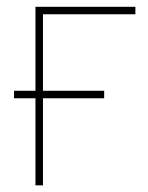

<svg xmlns="http://www.w3.org/2000/svg" viewBox="-20 -556 444 576"><path d="M386.2 -535.6V-513.2H108.9V0H86.4V-535.6ZM22 -261.2V-283.7H292.5V-261.2Z"/></svg>

Font: Inter 20pt Thin
Style: Regular
Weight: 250
Version: Version 4.001;git-66647c0bb